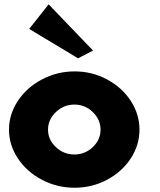

<svg xmlns="http://www.w3.org/2000/svg" viewBox="-20 -861 749 896"><path d="M116.2 -726.1 207 -840.8 414.1 -625 344.2 -588.9ZM328.1 15.1Q246.1 15.1 175.3 -22.2Q104.5 -59.6 63.2 -122.1Q22 -184.6 22 -255.9Q22 -327.1 63.2 -389.9Q104.5 -452.6 175.5 -490.2Q246.6 -527.8 328.1 -527.8Q409.7 -527.8 479.7 -490.2Q549.8 -452.6 590.3 -390.1Q630.9 -327.6 630.9 -255.9Q630.9 -184.1 590.3 -121.8Q549.8 -59.6 479.7 -22.2Q409.7 15.1 328.1 15.1ZM240.7 -337.9Q204.1 -302.7 204.1 -255.9Q204.1 -209 240.7 -174.6Q277.3 -140.1 327.1 -140.1Q377 -140.1 413.1 -174.6Q449.2 -209 449.2 -255.9Q449.2 -302.7 413.1 -337.9Q377 -373 327.1 -373Q277.3 -373 240.7 -337.9Z"/></svg>

Font: Hussar Preview
Style: Bold
Weight: 700
Foundry: Cannot Into Space Fonts, PlusOne Fonts
Version: Version 2.29RC2 "Millennial"